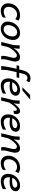

<svg xmlns="http://www.w3.org/2000/svg" viewBox="2108 -2922 828 5083"><g transform="rotate(90 2521.5 -381.0)"><path d="M441.4 -40.5Q419.4 -26.9 398.7 -17.1Q377.9 -7.3 356.2 -0.7Q334.5 5.9 310.8 9Q287.1 12.2 259.8 12.2Q218.8 12.2 183.8 -1.5Q148.9 -15.1 123 -40.8Q97.2 -66.4 82.5 -103.3Q67.9 -140.1 67.9 -186Q67.9 -251 92 -308.1Q116.2 -365.2 158.9 -407.2Q201.7 -449.2 259.8 -473.6Q317.9 -498 385.3 -498Q405.8 -498 426.3 -495.1Q446.8 -492.2 465.1 -486.6Q483.4 -481 499 -473.4Q514.6 -465.8 525.9 -457L487.3 -371.1Q460 -394.5 430.2 -406.7Q400.4 -418.9 362.3 -418.9Q317.9 -418.9 281 -399.2Q244.1 -379.4 217.5 -347.7Q190.9 -315.9 176.3 -276.6Q161.6 -237.3 161.6 -198.2Q161.6 -167.5 170.2 -143.3Q178.7 -119.1 194.6 -102.1Q210.4 -85 233.2 -75.9Q255.9 -66.9 284.7 -66.9Q329.1 -66.9 368.9 -81.8Q408.7 -96.7 447.8 -124.5Z M835 -420.9Q792 -420.9 757.1 -399.2Q722.2 -377.4 697.3 -343.3Q672.4 -309.1 658.9 -267.3Q645.5 -225.6 645.5 -185.5Q645.5 -157.2 653.3 -134.8Q661.1 -112.3 675.5 -96.7Q689.9 -81.1 710.2 -72.8Q730.5 -64.5 755.9 -64.5Q784.7 -64.5 809.8 -74.2Q835 -84 856.2 -101.1Q877.4 -118.2 893.8 -141.1Q910.2 -164.1 921.6 -189.9Q933.1 -215.8 939.2 -243.7Q945.3 -271.5 945.3 -298.3Q945.3 -326.7 937.5 -349.6Q929.7 -372.6 915.3 -388.2Q900.9 -403.8 880.6 -412.4Q860.4 -420.9 835 -420.9ZM552.2 -168Q552.2 -208.5 562 -248.8Q571.8 -289.1 590.1 -325.7Q608.4 -362.3 635 -393.8Q661.6 -425.3 695.1 -448.5Q728.5 -471.7 768.6 -484.9Q808.6 -498 854.5 -498Q895.5 -498 929.4 -485.6Q963.4 -473.1 987.5 -449.7Q1011.7 -426.3 1025.1 -392.6Q1038.6 -358.9 1038.6 -316.4Q1038.6 -275.4 1029.1 -235.4Q1019.5 -195.3 1001.5 -158.7Q983.4 -122.1 957.3 -90.8Q931.2 -59.6 898.2 -36.6Q865.2 -13.7 825.7 -0.7Q786.1 12.2 741.7 12.2Q700.7 12.2 666 -0.2Q631.3 -12.7 606 -35.9Q580.6 -59.1 566.4 -92.5Q552.2 -126 552.2 -168Z M1463.4 0Q1461.9 -7.8 1460.7 -17.3Q1459.5 -26.9 1459.5 -37.6Q1459.5 -51.8 1460.4 -67.1Q1461.4 -82.5 1463.4 -99.1Q1464.8 -113.3 1469.2 -133.1Q1473.6 -152.8 1479 -175Q1484.4 -197.3 1490.2 -220.7Q1496.1 -244.1 1501 -265.1Q1505.9 -286.1 1509 -303.7Q1512.2 -321.3 1512.2 -332Q1512.2 -375.5 1494.9 -395.3Q1477.5 -415 1443.8 -415Q1428.2 -415 1409.2 -404.5Q1390.1 -394 1369.6 -376.2Q1349.1 -358.4 1328.1 -335Q1307.1 -311.5 1288.3 -285.4Q1269.5 -259.3 1253.7 -232.4Q1237.8 -205.6 1227.5 -180.7L1182.6 0H1092.3L1164.1 -290.5Q1168 -305.7 1170.9 -326.9Q1173.8 -348.1 1176 -371.8Q1178.2 -395.5 1179.2 -420.7Q1180.2 -445.8 1180.2 -469.2V-488.3H1268.1Q1268.6 -483.9 1268.8 -478.5Q1269 -473.1 1269 -467.3Q1269 -451.7 1267.8 -432.9Q1266.6 -414.1 1264.4 -394.8Q1262.2 -375.5 1259.5 -357.9Q1256.8 -340.3 1253.4 -328.1Q1278.3 -364.3 1306.4 -395.5Q1334.5 -426.8 1365 -449.5Q1395.5 -472.2 1427.5 -485.1Q1459.5 -498 1492.7 -498Q1553.2 -498 1581.5 -462.4Q1609.9 -426.8 1609.9 -363.8Q1609.9 -350.6 1606.2 -330.1Q1602.5 -309.6 1596.9 -285.6Q1591.3 -261.7 1584.7 -236.3Q1578.1 -210.9 1572 -188Q1565.9 -165 1561 -146Q1556.2 -127 1554.7 -116.2Q1552.2 -97.7 1550.5 -81.3Q1548.8 -64.9 1548.8 -49.8Q1548.8 -36.1 1549.8 -23.7Q1550.8 -11.2 1553.7 0Z M2118.7 -665Q2112.3 -670.4 2103.3 -675.5Q2094.2 -680.7 2084 -684.8Q2073.7 -689 2062.5 -691.4Q2051.3 -693.8 2040.5 -693.8Q2002.4 -693.8 1975.1 -667Q1947.8 -640.1 1932.6 -579.1L1907.2 -476.1H2044.9L2027.3 -406.7H1891.1Q1878.4 -353.5 1868.9 -312Q1859.4 -270.5 1852.1 -236.3Q1841.3 -187.5 1834.7 -139.6Q1828.1 -91.8 1828.1 -53.7Q1828.1 -20.5 1832.5 0H1728.5Q1731 -40 1738.3 -90.6Q1745.6 -141.1 1755.9 -195.3Q1766.1 -249.5 1777.8 -304Q1789.6 -358.4 1800.8 -406.7H1707.5L1725.1 -476.1H1817.4L1838.4 -560.1Q1854 -620.6 1875.7 -661.9Q1897.5 -703.1 1925.3 -728.3Q1953.1 -753.4 1987.1 -764.4Q2021 -775.4 2060.5 -775.4Q2074.7 -775.4 2089.1 -772.7Q2103.5 -770 2116.5 -765.1Q2129.4 -760.3 2140.4 -754.2Q2151.4 -748 2159.7 -741.7Z M2340.3 -425.8Q2313 -425.8 2285.9 -416.5Q2258.8 -407.2 2234.9 -389.9Q2210.9 -372.6 2191.7 -348.1Q2172.4 -323.7 2160.2 -293.5Q2186.5 -290.5 2209.2 -289.3Q2231.9 -288.1 2252 -288.1Q2293.5 -288.1 2325 -294.2Q2356.4 -300.3 2377.4 -310.8Q2398.4 -321.3 2409.2 -335.9Q2419.9 -350.6 2419.9 -367.7Q2419.9 -380.4 2413.8 -391.1Q2407.7 -401.9 2397.2 -409.4Q2386.7 -417 2372.1 -421.4Q2357.4 -425.8 2340.3 -425.8ZM2455.1 -40.5Q2435.5 -30.3 2411.6 -20.8Q2387.7 -11.2 2360.6 -3.9Q2333.5 3.4 2304 7.8Q2274.4 12.2 2244.1 12.2Q2195.8 12.2 2160.2 -2.7Q2124.5 -17.6 2101.3 -43.9Q2078.1 -70.3 2066.9 -106.7Q2055.7 -143.1 2055.7 -185.5Q2055.7 -225.6 2065.9 -264.4Q2076.2 -303.2 2095.5 -338.1Q2114.7 -373 2142.3 -402.3Q2169.9 -431.6 2204.3 -452.9Q2238.8 -474.1 2279.5 -486.1Q2320.3 -498 2365.7 -498Q2404.8 -498 2433.1 -488Q2461.4 -478 2479.5 -461.9Q2497.6 -445.8 2506.1 -425.8Q2514.6 -405.8 2514.6 -386.2Q2514.6 -353 2500.7 -323Q2486.8 -293 2456.8 -270.3Q2426.8 -247.6 2379.9 -234.4Q2333 -221.2 2266.6 -221.2Q2213.9 -221.2 2145 -230Q2143.6 -217.3 2143.6 -205.1Q2143.6 -176.3 2150.1 -150.9Q2156.7 -125.5 2171.4 -106.7Q2186 -87.9 2209.2 -76.9Q2232.4 -65.9 2265.6 -65.9Q2290 -65.9 2315.9 -70.6Q2341.8 -75.2 2366.9 -84Q2392.1 -92.8 2416.3 -105Q2440.4 -117.2 2460.9 -131.8ZM2618.2 -765.6 2372.1 -560.1H2289.1L2496.6 -765.6Z M2553.7 0 2625.5 -290.5Q2629.4 -305.7 2632.3 -326.9Q2635.3 -348.1 2637.5 -371.8Q2639.6 -395.5 2640.6 -420.7Q2641.6 -445.8 2641.6 -469.2V-488.3H2729.5Q2729.5 -475.1 2728.8 -455.6Q2728 -436 2726.3 -414.1Q2724.6 -392.1 2721.7 -369.9Q2718.8 -347.7 2714.8 -329.6Q2738.8 -364.7 2764.9 -395.5Q2791 -426.3 2817.4 -449Q2843.8 -471.7 2869.9 -484.9Q2896 -498 2919.9 -498Q2941.9 -498 2957.3 -490.7Q2972.7 -483.4 2982.2 -470.5Q2991.7 -457.5 2996.1 -440.2Q3000.5 -422.9 3000.5 -402.8Q3000.5 -387.2 2997.8 -370.6Q2995.1 -354 2990.7 -336.9L2910.2 -322.3Q2915 -342.3 2915 -361.3Q2915 -383.8 2906.5 -399.4Q2897.9 -415 2880.9 -415Q2870.6 -415 2856.4 -405.8Q2842.3 -396.5 2825.4 -380.4Q2808.6 -364.3 2790.5 -343Q2772.5 -321.8 2755.1 -298.3Q2737.8 -274.9 2721.9 -250.2Q2706.1 -225.6 2693.8 -202.6L2644 0Z M3293.5 -425.8Q3266.1 -425.8 3239 -416.5Q3211.9 -407.2 3188 -389.9Q3164.1 -372.6 3144.8 -348.1Q3125.5 -323.7 3113.3 -293.5Q3139.6 -290.5 3162.4 -289.3Q3185.1 -288.1 3205.1 -288.1Q3246.6 -288.1 3278.1 -294.2Q3309.6 -300.3 3330.6 -310.8Q3351.6 -321.3 3362.3 -335.9Q3373 -350.6 3373 -367.7Q3373 -380.4 3366.9 -391.1Q3360.8 -401.9 3350.3 -409.4Q3339.8 -417 3325.2 -421.4Q3310.5 -425.8 3293.5 -425.8ZM3408.2 -40.5Q3388.7 -30.3 3364.7 -20.8Q3340.8 -11.2 3313.7 -3.9Q3286.6 3.4 3257.1 7.8Q3227.5 12.2 3197.3 12.2Q3148.9 12.2 3113.3 -2.7Q3077.6 -17.6 3054.4 -43.9Q3031.2 -70.3 3020 -106.7Q3008.8 -143.1 3008.8 -185.5Q3008.8 -225.6 3019 -264.4Q3029.3 -303.2 3048.6 -338.1Q3067.9 -373 3095.5 -402.3Q3123 -431.6 3157.5 -452.9Q3191.9 -474.1 3232.7 -486.1Q3273.4 -498 3318.8 -498Q3357.9 -498 3386.2 -488Q3414.6 -478 3432.6 -461.9Q3450.7 -445.8 3459.2 -425.8Q3467.8 -405.8 3467.8 -386.2Q3467.8 -353 3453.9 -323Q3439.9 -293 3409.9 -270.3Q3379.9 -247.6 3333 -234.4Q3286.1 -221.2 3219.7 -221.2Q3167 -221.2 3098.1 -230Q3096.7 -217.3 3096.7 -205.1Q3096.7 -176.3 3103.3 -150.9Q3109.9 -125.5 3124.5 -106.7Q3139.2 -87.9 3162.4 -76.9Q3185.5 -65.9 3218.8 -65.9Q3243.2 -65.9 3269 -70.6Q3294.9 -75.2 3320.1 -84Q3345.2 -92.8 3369.4 -105Q3393.6 -117.2 3414.1 -131.8Z M3877.9 0Q3876.5 -7.8 3875.2 -17.3Q3874 -26.9 3874 -37.6Q3874 -51.8 3875 -67.1Q3876 -82.5 3877.9 -99.1Q3879.4 -113.3 3883.8 -133.1Q3888.2 -152.8 3893.6 -175Q3898.9 -197.3 3904.8 -220.7Q3910.6 -244.1 3915.5 -265.1Q3920.4 -286.1 3923.6 -303.7Q3926.8 -321.3 3926.8 -332Q3926.8 -375.5 3909.4 -395.3Q3892.1 -415 3858.4 -415Q3842.8 -415 3823.7 -404.5Q3804.7 -394 3784.2 -376.2Q3763.7 -358.4 3742.7 -335Q3721.7 -311.5 3702.9 -285.4Q3684.1 -259.3 3668.2 -232.4Q3652.3 -205.6 3642.1 -180.7L3597.2 0H3506.8L3578.6 -290.5Q3582.5 -305.7 3585.4 -326.9Q3588.4 -348.1 3590.6 -371.8Q3592.8 -395.5 3593.8 -420.7Q3594.7 -445.8 3594.7 -469.2V-488.3H3682.6Q3683.1 -483.9 3683.3 -478.5Q3683.6 -473.1 3683.6 -467.3Q3683.6 -451.7 3682.4 -432.9Q3681.2 -414.1 3679 -394.8Q3676.8 -375.5 3674.1 -357.9Q3671.4 -340.3 3668 -328.1Q3692.9 -364.3 3720.9 -395.5Q3749 -426.8 3779.5 -449.5Q3810.1 -472.2 3842 -485.1Q3874 -498 3907.2 -498Q3967.8 -498 3996.1 -462.4Q4024.4 -426.8 4024.4 -363.8Q4024.4 -350.6 4020.8 -330.1Q4017.1 -309.6 4011.5 -285.6Q4005.9 -261.7 3999.3 -236.3Q3992.7 -210.9 3986.6 -188Q3980.5 -165 3975.6 -146Q3970.7 -127 3969.2 -116.2Q3966.8 -97.7 3965.1 -81.3Q3963.4 -64.9 3963.4 -49.8Q3963.4 -36.1 3964.4 -23.7Q3965.3 -11.2 3968.3 0Z M4475.6 -40.5Q4453.6 -26.9 4432.9 -17.1Q4412.1 -7.3 4390.4 -0.7Q4368.7 5.9 4345 9Q4321.3 12.2 4293.9 12.2Q4252.9 12.2 4218 -1.5Q4183.1 -15.1 4157.2 -40.8Q4131.3 -66.4 4116.7 -103.3Q4102.1 -140.1 4102.1 -186Q4102.1 -251 4126.2 -308.1Q4150.4 -365.2 4193.1 -407.2Q4235.8 -449.2 4293.9 -473.6Q4352.1 -498 4419.4 -498Q4439.9 -498 4460.4 -495.1Q4481 -492.2 4499.3 -486.6Q4517.6 -481 4533.2 -473.4Q4548.8 -465.8 4560.1 -457L4521.5 -371.1Q4494.1 -394.5 4464.4 -406.7Q4434.6 -418.9 4396.5 -418.9Q4352.1 -418.9 4315.2 -399.2Q4278.3 -379.4 4251.7 -347.7Q4225.1 -315.9 4210.4 -276.6Q4195.8 -237.3 4195.8 -198.2Q4195.8 -167.5 4204.3 -143.3Q4212.9 -119.1 4228.8 -102.1Q4244.6 -85 4267.3 -75.9Q4290 -66.9 4318.8 -66.9Q4363.3 -66.9 4403.1 -81.8Q4442.9 -96.7 4481.9 -124.5Z M4868.7 -425.8Q4841.3 -425.8 4814.2 -416.5Q4787.1 -407.2 4763.2 -389.9Q4739.3 -372.6 4720 -348.1Q4700.7 -323.7 4688.5 -293.5Q4714.8 -290.5 4737.5 -289.3Q4760.3 -288.1 4780.3 -288.1Q4821.8 -288.1 4853.3 -294.2Q4884.8 -300.3 4905.8 -310.8Q4926.8 -321.3 4937.5 -335.9Q4948.2 -350.6 4948.2 -367.7Q4948.2 -380.4 4942.1 -391.1Q4936 -401.9 4925.5 -409.4Q4915 -417 4900.4 -421.4Q4885.7 -425.8 4868.7 -425.8ZM4983.4 -40.5Q4963.9 -30.3 4939.9 -20.8Q4916 -11.2 4888.9 -3.9Q4861.8 3.4 4832.3 7.8Q4802.7 12.2 4772.5 12.2Q4724.1 12.2 4688.5 -2.7Q4652.8 -17.6 4629.6 -43.9Q4606.4 -70.3 4595.2 -106.7Q4584 -143.1 4584 -185.5Q4584 -225.6 4594.2 -264.4Q4604.5 -303.2 4623.8 -338.1Q4643.1 -373 4670.7 -402.3Q4698.2 -431.6 4732.7 -452.9Q4767.1 -474.1 4807.9 -486.1Q4848.6 -498 4894 -498Q4933.1 -498 4961.4 -488Q4989.7 -478 5007.8 -461.9Q5025.9 -445.8 5034.4 -425.8Q5043 -405.8 5043 -386.2Q5043 -353 5029.1 -323Q5015.1 -293 4985.1 -270.3Q4955.1 -247.6 4908.2 -234.4Q4861.3 -221.2 4794.9 -221.2Q4742.2 -221.2 4673.3 -230Q4671.9 -217.3 4671.9 -205.1Q4671.9 -176.3 4678.5 -150.9Q4685.1 -125.5 4699.7 -106.7Q4714.4 -87.9 4737.5 -76.9Q4760.7 -65.9 4793.9 -65.9Q4818.4 -65.9 4844.2 -70.6Q4870.1 -75.2 4895.3 -84Q4920.4 -92.8 4944.6 -105Q4968.8 -117.2 4989.3 -131.8Z"/></g></svg>

Font: Andika New Basic
Style: Italic
Weight: 400
Italic angle: -14°
Designer: Victor Gaultney, Annie Olsen, Julie Remington, Don Collingsworth, Eric Hays
Foundry: SIL International
Version: Version 5.500